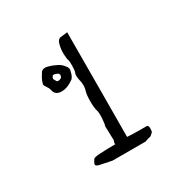

<svg xmlns="http://www.w3.org/2000/svg" viewBox="-89 -828 424 449"><g transform="rotate(-30 123.0 -603.5)"><path d="M92 -447Q74 -451 62.5 -453Q51 -455 51 -460Q51 -462 53.5 -466.5Q56 -471 57 -472Q59 -475 76.5 -476Q94 -477 116 -477Q116 -482 117.5 -485.5Q119 -489 118 -491L117 -525Q119 -530 120 -544.5Q121 -559 119 -566Q116 -575 116 -593Q116 -611 119 -620Q121 -626 121 -634Q121 -642 119 -649Q118 -653 117.5 -659Q117 -665 119 -669Q121 -674 121 -687Q121 -700 120 -702Q118 -706 117.5 -719.5Q117 -733 120.5 -745.5Q124 -758 133 -758L150 -760Q150 -670 149.5 -597Q149 -524 149 -493Q149 -490 149 -486Q149 -482 149 -478Q168 -477 182.5 -477Q197 -477 201 -477Q206 -477 206 -468.5Q206 -460 204 -458Q197 -451 194.5 -451Q192 -451 181 -447ZM103 -659Q85 -646 69 -646.5Q53 -647 50 -661Q49 -667 44.5 -673Q40 -679 40 -683Q42 -691 45.5 -697.5Q49 -704 53 -710Q59 -716 69.5 -713.5Q80 -711 91 -705.5Q102 -700 106 -694Q115 -685 111 -676Q109 -665 103 -659ZM84 -675Q86 -677 86 -680Q87 -683 85 -685Q84 -687 78 -689Q72 -691 70 -689Q69 -688 68 -686Q67 -684 67 -682Q67 -681 68 -679.5Q69 -678 70 -676Q71 -672 75.5 -672Q80 -672 84 -675Z"/></g></svg>

Font: Sankofa Display
Style: Regular
Weight: 400
Designer: Batsirai Madzonga
Foundry: Batsirai Madzonga
Version: Version 1.000; ttfautohint (v1.8.4.7-5d5b)